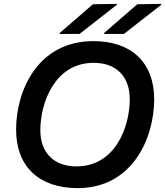

<svg xmlns="http://www.w3.org/2000/svg" viewBox="-20 -956 852 990"><path d="M188 -284C188 -427 263 -632 463 -632C580 -632 649 -562 649 -444C649 -302 575 -98 374 -98C260 -98 188 -167 188 -284ZM63 -287C63 -97 182 14 380 14C664 14 775 -245 775 -444C775 -634 657 -744 462 -744C175 -744 63 -490 63 -287ZM287 -781H390L582 -931L583 -936L459 -934L288 -786ZM516 -781H619L811 -931L812 -936L688 -934L517 -786Z"/></svg>

Font: Nacelle SemiBold
Style: Italic
Weight: 600
Italic angle: -12°
Designer: Sora Sagano
Foundry: Sora Sagano
Version: Version 1.000;FEAKit 1.0